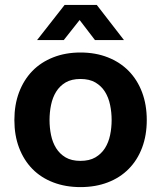

<svg xmlns="http://www.w3.org/2000/svg" viewBox="-20 -743 651 776"><path d="M38.1 -257.8Q38.1 -319.8 57.1 -370.1Q76.2 -420.4 110.8 -456.1Q145.5 -491.7 195.1 -511.2Q244.6 -530.8 305.2 -530.8Q366.2 -530.8 415.8 -511.2Q465.3 -491.7 500.2 -456.1Q535.2 -420.4 554.2 -370.1Q573.2 -319.8 573.2 -257.8Q573.2 -195.8 554.2 -145.8Q535.2 -95.7 500.2 -60.3Q465.3 -24.9 415.8 -5.9Q366.2 13.2 305.2 13.2Q244.6 13.2 195.1 -5.9Q145.5 -24.9 110.8 -60.3Q76.2 -95.7 57.1 -145.8Q38.1 -195.8 38.1 -257.8ZM180.2 -257.8Q180.2 -226.6 186.3 -197Q192.4 -167.5 206.8 -144.3Q221.2 -121.1 245.1 -106.9Q269 -92.8 305.2 -92.8Q341.3 -92.8 365.5 -106.9Q389.6 -121.1 404.3 -144.3Q418.9 -167.5 425 -197Q431.2 -226.6 431.2 -257.8Q431.2 -289.1 425 -318.8Q418.9 -348.6 404.3 -372.1Q389.6 -395.5 365.5 -409.7Q341.3 -423.8 305.2 -423.8Q269 -423.8 245.1 -409.7Q221.2 -395.5 206.8 -372.1Q192.4 -348.6 186.3 -318.8Q180.2 -289.1 180.2 -257.8ZM371.1 -723.1 481 -581.1H363.8L301.8 -662.1L237.8 -581.1H129.9L241.2 -723.1Z"/></svg>

Font: XB Khoramshahr
Style: Bold
Weight: 700
Designer: Behnam
Foundry: Irmug
Version: Version 8.005 2009